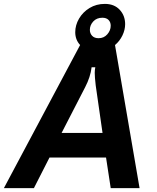

<svg xmlns="http://www.w3.org/2000/svg" viewBox="-71 -965 807 985"><path d="M340 -734Q315 -761 315 -800Q315 -836 334.5 -869.5Q354 -903 388.5 -924Q423 -945 467 -945Q515 -945 543 -915Q571 -885 571 -841Q571 -812 557 -783Q543 -754 519 -734L645 0H497L473 -157H183L103 0H-51ZM497 -833Q497 -851 486 -862.5Q475 -874 454 -874Q425 -874 407.5 -855Q390 -836 390 -812Q390 -794 401.5 -781.5Q413 -769 435 -769Q462 -769 479.5 -789Q497 -809 497 -833ZM245 -283H455L420 -527Q415 -570 415 -591Q415 -607 418 -620H399Q393 -570 366 -518Z"/></svg>

Font: Open Sauce Sans
Style: Bold Italic
Weight: 700
Italic angle: -10°
Designer: Alfredo Marco Pradil
Foundry: Creative Sauce Fz LLC
Version: Version 1.477